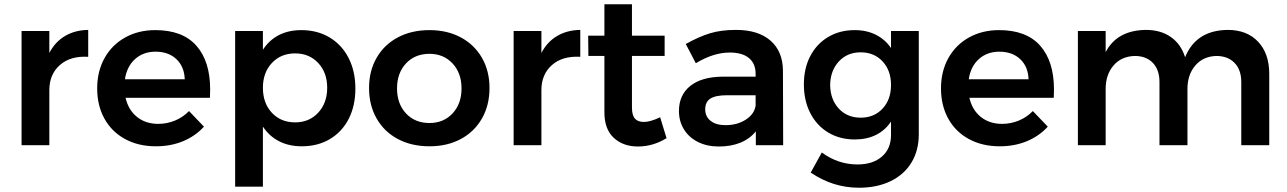

<svg xmlns="http://www.w3.org/2000/svg" viewBox="-20 -680 6027 899"><path d="M393 -540V-414Q310 -419 260.5 -375.5Q211 -332 211 -258V0H81V-535H211V-432Q238 -484 284.5 -511.5Q331 -539 393 -540Z M964 -261Q964 -235 963 -222H568Q581 -165 621.5 -132.5Q662 -100 721 -100Q762 -100 799.5 -115.5Q837 -131 865 -160L935 -87Q895 -43 837.5 -19Q780 5 710 5Q628 5 565.5 -29Q503 -63 469 -124.5Q435 -186 435 -266Q435 -346 469.5 -408Q504 -470 566 -504.5Q628 -539 707 -539Q835 -539 899.5 -466Q964 -393 964 -261ZM845 -309Q843 -368 806 -403Q769 -438 708 -438Q651 -438 612.5 -403.5Q574 -369 565 -309Z M1644 -265Q1644 -185 1613 -124Q1582 -63 1525 -29Q1468 5 1393 5Q1333 5 1287 -18.5Q1241 -42 1211 -87V194H1081V-535H1211V-447Q1240 -492 1285.5 -515.5Q1331 -539 1391 -539Q1466 -539 1523.5 -504.5Q1581 -470 1612.5 -408Q1644 -346 1644 -265ZM1512 -269Q1512 -340 1470 -385Q1428 -430 1362 -430Q1295 -430 1253 -385Q1211 -340 1211 -269Q1211 -197 1253 -152Q1295 -107 1362 -107Q1428 -107 1470 -152.5Q1512 -198 1512 -269Z M2272 -268Q2272 -187 2236.5 -125Q2201 -63 2137.5 -29Q2074 5 1991 5Q1907 5 1843 -29Q1779 -63 1743.5 -125Q1708 -187 1708 -268Q1708 -348 1743.5 -409.5Q1779 -471 1843 -505Q1907 -539 1991 -539Q2074 -539 2137.5 -505Q2201 -471 2236.5 -409.5Q2272 -348 2272 -268ZM1839 -266Q1839 -194 1881 -149Q1923 -104 1991 -104Q2057 -104 2099 -149Q2141 -194 2141 -266Q2141 -338 2099 -383Q2057 -428 1991 -428Q1923 -428 1881 -383Q1839 -338 1839 -266Z M2697 -540V-414Q2614 -419 2564.5 -375.5Q2515 -332 2515 -258V0H2385V-535H2515V-432Q2542 -484 2588.5 -511.5Q2635 -539 2697 -540Z M3101 -33Q3037 6 2967 6Q2898 6 2854 -34.5Q2810 -75 2810 -154V-418H2735L2734 -513H2810V-660H2939V-513H3092V-418H2939V-177Q2939 -140 2953 -124.5Q2967 -109 2995 -109Q3025 -109 3071 -131Z M3519 0V-65Q3491 -30 3447 -12Q3403 6 3346 6Q3290 6 3247.5 -15.5Q3205 -37 3182 -75Q3159 -113 3159 -160Q3159 -235 3212 -277.5Q3265 -320 3362 -321H3518V-335Q3518 -382 3487 -408Q3456 -434 3397 -434Q3321 -434 3238 -384L3191 -474Q3254 -509 3305.5 -524.5Q3357 -540 3426 -540Q3530 -540 3587.5 -490Q3645 -440 3646 -350L3647 0ZM3518 -186V-234H3383Q3331 -234 3306.5 -218.5Q3282 -203 3282 -168Q3282 -134 3307.5 -114Q3333 -94 3377 -94Q3433 -94 3473 -120.5Q3513 -147 3518 -186Z M4282 -535V-51Q4282 25 4247.5 81.5Q4213 138 4149.5 168.5Q4086 199 4002 199Q3880 199 3776 128L3828 34Q3904 90 3995 90Q4067 90 4109.5 53Q4152 16 4152 -48V-111Q4125 -70 4082 -48.5Q4039 -27 3982 -27Q3912 -27 3858 -59.5Q3804 -92 3774 -150.5Q3744 -209 3744 -285Q3744 -360 3774 -417.5Q3804 -475 3858 -507Q3912 -539 3982 -539Q4038 -539 4081.5 -517Q4125 -495 4152 -455V-535ZM4152 -282Q4152 -350 4112.5 -392.5Q4073 -435 4010 -435Q3947 -435 3907.5 -392Q3868 -349 3867 -282Q3868 -214 3907.5 -171.5Q3947 -129 4010 -129Q4073 -129 4112.5 -171.5Q4152 -214 4152 -282Z M4915 -261Q4915 -235 4914 -222H4519Q4532 -165 4572.5 -132.5Q4613 -100 4672 -100Q4713 -100 4750.5 -115.5Q4788 -131 4816 -160L4886 -87Q4846 -43 4788.5 -19Q4731 5 4661 5Q4579 5 4516.5 -29Q4454 -63 4420 -124.5Q4386 -186 4386 -266Q4386 -346 4420.5 -408Q4455 -470 4517 -504.5Q4579 -539 4658 -539Q4786 -539 4850.5 -466Q4915 -393 4915 -261ZM4796 -309Q4794 -368 4757 -403Q4720 -438 4659 -438Q4602 -438 4563.5 -403.5Q4525 -369 4516 -309Z M5923 -334V0H5792V-296Q5792 -353 5760.5 -385.5Q5729 -418 5675 -418Q5613 -416 5576.5 -373Q5540 -330 5540 -264V0H5409V-296Q5409 -353 5378 -385.5Q5347 -418 5293 -418Q5230 -416 5193.5 -373Q5157 -330 5157 -264V0H5027V-535H5157V-436Q5210 -538 5345 -540Q5415 -540 5462.5 -506.5Q5510 -473 5529 -412Q5580 -538 5728 -540Q5819 -540 5871 -484.5Q5923 -429 5923 -334Z"/></svg>

Font: Montserrat Medium
Style: Regular
Weight: 500
Designer: Julieta Ulanovsky
Foundry: Julieta Ulanovsky
Version: Version 6.001